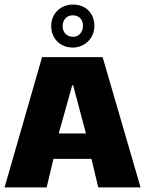

<svg xmlns="http://www.w3.org/2000/svg" viewBox="-20 -820 635 840"><path d="M298 -612C352 -612 393 -654 393 -706C393 -762 355 -800 300 -800C245 -800 204 -761 204 -706C204 -651 244 -612 298 -612ZM298 -753C323 -753 343 -738 343 -707C343 -681 326 -659 300 -659C272 -659 254 -678 254 -706C254 -733 272 -753 298 -753ZM410 0H595L429 -570H164L0 0H184L214 -125H380ZM300 -447 356 -236H237L296 -447Z"/></svg>

Font: FilmFarsi Display
Style: Regular
Weight: 400
Designer: Borna Izadpanah
Foundry: Borna Izadpanah
Version: Version 1.000;PS 001.000;hotconv 1.0.88;makeotf.lib2.5.64775